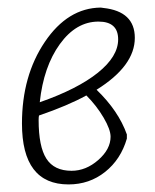

<svg xmlns="http://www.w3.org/2000/svg" viewBox="-20 -482 410 507"><path d="M161 5Q38 5 38 -156Q38 -282 98.5 -371.5Q159 -461 246 -462L253 -461Q336 -452 336 -382Q336 -308 235 -245Q293 -189 315 -127V-116Q299 -61 257.5 -28Q216 5 161 5ZM240 -425Q181 -425 138 -365.5Q95 -306 85 -212Q185 -247 238.5 -290Q292 -333 292 -378Q292 -425 240 -425ZM82 -165Q82 -95 102.5 -63Q123 -31 169 -31Q207 -31 239.5 -59.5Q272 -88 272 -121Q272 -140 253.5 -171.5Q235 -203 208 -230Q159 -203 83 -177Q82 -173 82 -165Z"/></svg>

Font: Alegreya Sans Light
Style: Italic
Weight: 300
Italic angle: -7°
Designer: Juan Pablo del Peral
Foundry: Huerta Tipografica
Version: Version 2.007